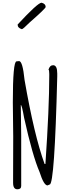

<svg xmlns="http://www.w3.org/2000/svg" viewBox="-20 -1350 465 1410"><path d="M120.1 -901.4Q146.5 -901.4 160.2 -763.7Q231.4 -354.5 307.6 -145.5H313.5Q341.8 -558.6 341.8 -796.9V-806.6Q341.8 -837.9 335.9 -837.9Q345.7 -871.1 370.1 -871.1Q400.4 -871.1 400.4 -810.5V-788.1Q380.9 4.9 344.7 4.9L329.1 11.7Q301.8 11.7 270.5 -86.9Q218.8 -206.1 157.2 -484.4Q140.6 -579.1 132.8 -579.1V-573.2L135.7 -354.5Q135.7 -98.6 135.7 -33.2V15.6Q135.7 40 107.4 40Q76.2 40 76.2 -7.8V-39.1Q76.2 -90.8 77.1 -347.7L74.2 -597.7Q74.2 -899.4 101.6 -899.4ZM285.2 -1330.1Q315.4 -1322.3 315.4 -1298.8Q315.4 -1288.1 198.2 -1185.5Q148.4 -1135.7 140.6 -1135.7Q109.4 -1144.5 109.4 -1169.9Q257.8 -1330.1 285.2 -1330.1Z"/></svg>

Font: Sue Ellen Francisco
Style: Regular
Weight: 400
Designer: Kimberly Geswein
Foundry: Kimberly Geswein
Version: Version 1.002 2007